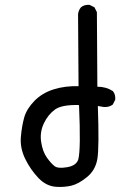

<svg xmlns="http://www.w3.org/2000/svg" viewBox="-20 -762 540 777"><path d="M209 -5.9Q168 -7.8 135.7 -41.5Q103.5 -75.2 82 -119.1Q60.5 -163.1 64.5 -208Q68.4 -252.9 78.1 -287.1Q87.9 -321.3 119.1 -353.5Q150.4 -385.7 197.3 -400.4Q244.1 -415 297.9 -413.1L295.9 -705.1Q297.9 -720.7 307.6 -732.4Q321.3 -744.1 342.8 -742.2L362.3 -732.4L372.1 -712.9L374 -411.1Q409.2 -411.1 436.5 -393.6Q448.2 -379.9 446.3 -358.4L436.5 -338.9Q420.9 -327.1 399.4 -329.1L376 -333Q381.8 -164.1 374 -118.7Q366.2 -73.2 332 -45.4Q297.9 -17.6 269 -10.7Q240.2 -3.9 209 -5.9ZM296.9 -117.2Q307.6 -158.2 299.8 -336.9Q230.5 -338.9 202.6 -318.8Q174.8 -298.8 157.7 -263.2Q140.6 -227.5 146.5 -188Q152.3 -148.4 169.9 -124Q187.5 -99.6 201.2 -89.4Q214.8 -79.1 252 -85.4Q289.1 -91.8 296.9 -117.2Z"/></svg>

Font: NaikaiFont
Style: Regular
Weight: 400
Version: Version 1.67